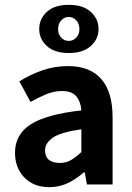

<svg xmlns="http://www.w3.org/2000/svg" viewBox="-20 -762 545 793"><path d="M184 11Q119 11 80.5 -29Q42 -69 42 -131Q42 -207 107 -248.5Q172 -290 316 -306Q314 -340 296 -363Q278 -386 236 -386Q203 -386 171.5 -373Q140 -360 106 -341L60 -426Q103 -453 153.5 -471Q204 -489 261 -489Q351 -489 398 -436Q445 -383 445 -277V0H339L330 -50H326Q296 -23 260.5 -6Q225 11 184 11ZM227 -89Q253 -89 273.5 -101Q294 -113 316 -134V-228Q231 -216 198.5 -193.5Q166 -171 166 -141Q166 -114 182.5 -101.5Q199 -89 227 -89ZM264 -543Q205 -543 173.5 -572Q142 -601 142 -642Q142 -684 173.5 -713Q205 -742 264 -742Q323 -742 355 -713Q387 -684 387 -642Q387 -601 355 -572Q323 -543 264 -543ZM264 -593Q282 -593 295 -606.5Q308 -620 308 -642Q308 -664 295 -678Q282 -692 264 -692Q246 -692 233 -678Q220 -664 220 -642Q220 -620 233 -606.5Q246 -593 264 -593Z"/></svg>

Font: Narnoor
Style: Bold
Weight: 700
Designer: S. Sridhar Murthy
Foundry: SIL International
Version: Version 3.000